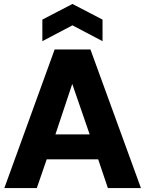

<svg xmlns="http://www.w3.org/2000/svg" viewBox="-20 -950 732 970"><path d="M2 0 256 -700H437L692 0H525L476 -145H216L166 0ZM260 -271H433L345 -526ZM194 -742V-851L346 -930L498 -851V-742L346 -822Z"/></svg>

Font: Rethink Sans ExtraBold
Style: Regular
Weight: 800
Designer: The Rethink Sans project authors (Hans Thiessen). DM Sans designed by Colophon Foundry.
Foundry: Rethink Communications LLC
Version: Version 1.001